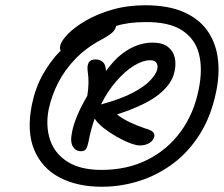

<svg xmlns="http://www.w3.org/2000/svg" viewBox="-20 -877 851 730"><path d="M367 -167Q273 -167 206 -202.5Q139 -238 110 -307.5Q81 -377 101 -478Q114 -542 142.5 -593Q171 -644 208 -682Q210 -683 211 -685Q206 -692 209 -703Q213 -722 238.5 -748Q264 -774 307 -799Q350 -824 407.5 -840.5Q465 -857 532 -857Q619 -857 677.5 -831.5Q736 -806 768 -761Q800 -716 808 -656.5Q816 -597 802 -529Q783 -436 740.5 -368Q698 -300 638.5 -255.5Q579 -211 509.5 -189Q440 -167 367 -167ZM421 -778Q421 -778 421 -777Q419 -764 406 -752.5Q393 -741 363 -725Q307 -695 266.5 -653Q226 -611 201 -562Q176 -513 165 -461Q153 -399 170 -346.5Q187 -294 236 -262.5Q285 -231 366 -231Q463 -231 539.5 -269Q616 -307 667 -376.5Q718 -446 736 -540Q751 -615 736.5 -672Q722 -729 672.5 -761.5Q623 -794 532 -793Q467 -793 421 -778ZM287 -302Q268 -302 257 -320Q246 -338 254 -375Q259 -402 273 -436Q287 -470 312 -513Q316 -539 316.5 -560.5Q317 -582 313 -610Q311 -629 318 -640Q325 -651 343 -651Q363 -651 374 -638Q382 -628 383 -607Q405 -637 428 -659Q459 -687 492.5 -701Q526 -715 559 -715Q597 -715 617.5 -699.5Q638 -684 644 -659.5Q650 -635 644 -607Q635 -559 584 -518Q533 -477 425 -442Q443 -427 471 -413.5Q499 -400 531 -389Q553 -383 560.5 -376Q568 -369 567 -359Q565 -349 557.5 -341Q550 -333 538 -328.5Q526 -324 511 -324Q498 -324 474 -333Q450 -342 423 -357.5Q396 -373 373 -391Q351 -409 340 -426Q326 -387 317 -341Q312 -316 306 -309Q300 -302 287 -302ZM364 -480Q366 -480 368 -481Q441 -501 486 -525Q531 -549 552.5 -572.5Q574 -596 578 -614Q581 -628 575 -638Q569 -648 550 -648Q524 -648 490.5 -628Q457 -608 423 -569Q390 -532 364 -480Z"/></svg>

Font: Shantell Sans Light Light
Style: Italic
Weight: 300
Italic angle: -11°
Version: Version 1.008;[ac192a2d6]